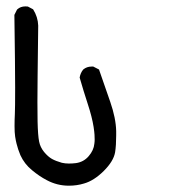

<svg xmlns="http://www.w3.org/2000/svg" viewBox="-20 -464 540 606"><path d="M32.2 -10.7Q29.8 -20 27.8 -33Q25.9 -45.9 25.9 -65.9Q25.9 -85.9 26.9 -104.2Q27.8 -122.6 27.8 -187.5Q27.8 -252.4 25.4 -417L33.7 -433.6L34.7 -434.6Q44.9 -443.8 60.1 -443.8Q63 -443.8 67.9 -443.4L84.5 -434.6Q99.6 -410.6 100.6 -383.3V-382.8Q98.1 -190.9 98.1 -141.8Q98.1 -92.8 98.6 -81.1Q99.6 -36.1 103.5 -17.1Q106.9 0.5 119.1 15.6Q131.8 30.8 144 37.6Q156.2 44.4 175.3 49.8Q186 52.2 197.3 52.2Q208.5 52.2 219.7 50.8Q244.1 47.4 260 28.8Q275.9 10.3 277.8 -10.3Q278.8 -17.1 278.8 -23.4Q278.8 -29.8 278.3 -38.8Q277.8 -47.9 275.4 -63.5Q270.5 -94.7 257.1 -135.5Q243.7 -176.3 231.4 -219.2Q233.9 -233.9 242.7 -244.6Q253.9 -253.9 269 -253.9Q271 -253.9 274.4 -253.9L292.5 -244.6Q311 -191.9 328.1 -142.1Q345.7 -91.3 346.7 -50.3Q346.7 -43.5 346.7 -36.6Q346.7 -5.4 343.3 16.6Q338.4 44.9 307.4 75.7Q276.4 106.4 245.1 115.2Q222.7 122.1 197.3 122.1Q160.2 122.1 127.4 104.5Q104 92.3 81.1 73.2Q57.1 53.7 44.4 25.9Q36.6 7.3 32.2 -10.7Z"/></svg>

Font: Bakudai
Style: Bold
Weight: 700
Version: Version 1.48